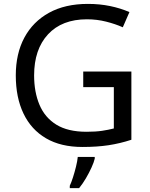

<svg xmlns="http://www.w3.org/2000/svg" viewBox="-20 -744 768 985"><path d="M407 -377H654V-27Q596 -8 537 1Q478 10 403 10Q292 10 216 -34.5Q140 -79 100.5 -161.5Q61 -244 61 -357Q61 -469 105 -551Q149 -633 231.5 -678.5Q314 -724 431 -724Q491 -724 544.5 -713Q598 -702 644 -682L610 -604Q572 -621 524.5 -633Q477 -645 426 -645Q298 -645 226.5 -568Q155 -491 155 -357Q155 -272 182.5 -206.5Q210 -141 269 -104.5Q328 -68 424 -68Q471 -68 504 -73Q537 -78 564 -85V-297H407ZM466 70Q462 88 449.5 115.5Q437 143 420.5 171Q404 199 386 221H338V209Q346 192 354.5 165.5Q363 139 370 110.5Q377 82 379 61H466Z"/></svg>

Font: Noto Sans Tai Viet
Style: Regular
Weight: 400
Designer: Monotype Design Team
Foundry: Monotype Imaging Inc.
Version: Version 2.003; ttfautohint (v1.8.4.7-5d5b)